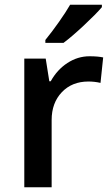

<svg xmlns="http://www.w3.org/2000/svg" viewBox="-20 -786 471 806"><path d="M356 -549.8Q390.6 -549.8 413.1 -544.9L401.9 -438Q377.4 -443.8 351.1 -443.8Q282.2 -443.8 239.5 -398.9Q196.8 -354 196.8 -282.2V0H82V-540H171.9L187 -444.8H192.9Q219.7 -493.2 262.9 -521.5Q306.2 -549.8 356 -549.8ZM170.4 -606V-618.2Q198.2 -652.3 227.8 -694.3Q257.3 -736.3 274.4 -766.1H407.7V-755.9Q382.3 -726.1 331.8 -679Q281.2 -631.8 246.6 -606Z"/></svg>

Font: JBL Sans
Style: Semibold
Weight: 600
Version: Version 1.10